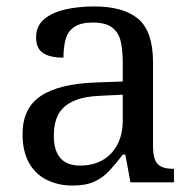

<svg xmlns="http://www.w3.org/2000/svg" viewBox="-20 -566 603 596"><path d="M205 10Q161 10 125.5 -7.5Q90 -25 70 -60.5Q50 -96 50 -150Q50 -230 106.5 -268Q163 -306 278 -310L361 -313V-373Q361 -409 355 -436.5Q349 -464 329 -480Q309 -496 268 -496Q230 -496 210 -482Q190 -468 183.5 -443.5Q177 -419 177 -387Q135 -387 113.5 -401.5Q92 -416 92 -450Q92 -485 116.5 -506Q141 -527 182 -536.5Q223 -546 272 -546Q364 -546 409.5 -507Q455 -468 455 -373V-114Q455 -86 461 -70.5Q467 -55 481 -48.5Q495 -42 517 -42H520V0H385L369 -86H361Q340 -58 320 -36.5Q300 -15 273.5 -2.5Q247 10 205 10ZM228 -52Q269 -52 298.5 -69Q328 -86 344.5 -117.5Q361 -149 361 -191V-272L297 -269Q240 -267 207.5 -252Q175 -237 161 -210.5Q147 -184 147 -145Q147 -114 156 -93.5Q165 -73 183 -62.5Q201 -52 228 -52Z"/></svg>

Font: Noto Serif Malayalam
Style: Regular
Weight: 400
Designer: Indian type Foundry, Jelle Bosma, Monotype Design Team
Foundry: Monotype Imaging Inc.
Version: Version 2.103